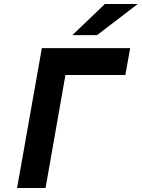

<svg xmlns="http://www.w3.org/2000/svg" viewBox="-20 -941 710 961"><path d="M65.5 0 189.5 -700H631.5L607.5 -565.5H307.5L208 0ZM342 -765 505 -921H669.5L465.5 -765Z"/></svg>

Font: Overpass ExtraBold
Style: Italic
Weight: 800
Italic angle: -10°
Designer: Delve Withrington, Dave Bailey, Thomas Jockin
Foundry: Delve Fonts LLC
Version: Version 4.000